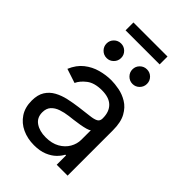

<svg xmlns="http://www.w3.org/2000/svg" viewBox="-258 -968 1078 1078"><g transform="rotate(45 281.0 -429.0)"><path d="M230 12.7Q178.2 12.7 136 -6.8Q93.8 -26.4 68.8 -64Q43.9 -101.6 43.9 -155.3Q43.9 -202.1 62.5 -231.4Q81.1 -260.7 112.1 -277.6Q143.1 -294.4 180.7 -302.7Q218.3 -311 256.3 -315.9Q305.2 -322.3 335.9 -325.7Q366.7 -329.1 381.6 -337.4Q396.5 -345.7 396.5 -365.7V-368.7Q396.5 -419.4 367.7 -447.5Q338.9 -475.6 282.2 -475.6Q223.1 -475.6 189.9 -450Q156.7 -424.3 144 -395.5L59.6 -423.3Q80.6 -473.1 116.2 -501.2Q151.9 -529.3 194.8 -541Q237.8 -552.7 279.8 -552.7Q307.1 -552.7 342 -546.1Q377 -539.6 409.4 -520Q441.9 -500.5 463.1 -462.2Q484.4 -423.8 484.4 -359.9V0H397.9V-74.2H392.1Q382.8 -55.2 362.3 -34.9Q341.8 -14.6 309.1 -1Q276.4 12.7 230 12.7ZM245.1 -64.9Q293.9 -64.9 327.6 -84Q361.3 -103 378.9 -133.5Q396.5 -164.1 396.5 -197.3V-272.9Q391.1 -266.6 373 -261.5Q355 -256.3 331.8 -252.4Q308.6 -248.5 286.9 -245.8Q265.1 -243.2 252.4 -241.7Q220.7 -237.8 193.1 -228.3Q165.5 -218.8 148.9 -200.4Q132.3 -182.1 132.3 -150.9Q132.3 -108.4 164.3 -86.7Q196.3 -64.9 245.1 -64.9ZM408.2 -869.6V-807.1H137.7V-869.6ZM172.4 -621.6Q148.4 -621.6 131.3 -638.7Q114.3 -655.8 114.3 -679.7Q114.3 -703.6 131.3 -720.5Q148.4 -737.3 172.4 -737.3Q196.3 -737.3 213.1 -720.5Q230 -703.6 230 -679.7Q230 -655.8 213.1 -638.7Q196.3 -621.6 172.4 -621.6ZM377.9 -621.6Q354 -621.6 336.9 -638.7Q319.8 -655.8 319.8 -679.7Q319.8 -703.6 336.9 -720.5Q354 -737.3 377.9 -737.3Q401.9 -737.3 418.7 -720.5Q435.5 -703.6 435.5 -679.7Q435.5 -655.8 418.7 -638.7Q401.9 -621.6 377.9 -621.6Z"/></g></svg>

Font: Inter
Style: Regular
Weight: 400
Designer: Rasmus Andersson
Foundry: rsms
Version: Version 4.001;git-9221beed3